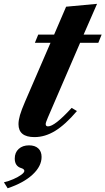

<svg xmlns="http://www.w3.org/2000/svg" viewBox="-82 -705 550 1002"><path d="M98 10.5Q14.5 10.5 14.5 -57Q14.5 -77.5 22.2 -104.2Q30 -131 49 -175L181.5 -481.5H100L117.5 -524.5H200.5L263 -670L424.5 -685L354.5 -524.5H448.5L431 -481.5H336L168 -92Q161.5 -76.5 159 -69.2Q156.5 -62 156.5 -57.5Q156.5 -45.5 168.5 -45.5Q186 -45.5 216 -68.8Q246 -92 292 -142L319.5 -125.5Q259 -54.5 206 -22Q153 10.5 98 10.5ZM-42 277.5 -61.5 246.5Q-36.5 240.5 -12 229.8Q12.5 219 28.8 207.2Q45 195.5 45 187Q45 177.5 29.5 172.5Q-5 162.5 -5 122.5Q-5 91 15.5 72.2Q36 53.5 69.5 53.5Q100.5 53.5 117.8 69.5Q135 85.5 135 114Q135 162.5 88.2 206Q41.5 249.5 -42 277.5Z"/></svg>

Font: Libre Caslon Text Bold
Style: Italic
Weight: 700
Italic angle: -22.583°
Designer: Pablo Impallari, Rodrigo Fuenzalida, Katja Schimmel
Foundry: Pablo Impallari, Rodrigo Fuenzalida
Version: Version 2.000